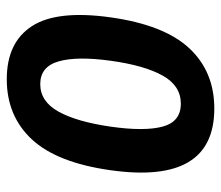

<svg xmlns="http://www.w3.org/2000/svg" viewBox="-64 -592 668 581"><g transform="rotate(-90 270.5 -302.0)"><path d="M246.7 -89.3Q301.3 -89.3 332 -144.7Q362.7 -200 376.7 -302Q390.7 -404 374.7 -459.3Q358.7 -514.7 306 -514.7Q253.3 -514.7 222.7 -459.3Q192 -404 177.3 -302Q162.7 -200 177.3 -144.7Q192 -89.3 246.7 -89.3ZM232 12Q1.3 12 45.3 -301.3Q68 -464 138.7 -540Q209.3 -616 320.7 -616Q432 -616 481.3 -540Q530.7 -464 508 -302Q485.3 -140 414.7 -64Q344 12 232 12Z"/></g></svg>

Font: Timmana
Style: Regular
Weight: 400
Designer: Appaji Ambarisha Darbha
Foundry: Andhrapradesh Society for Knowledge Networks
Version: Version 1.0.4; ttfautohint (v1.2.42-39fb)